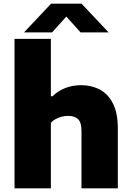

<svg xmlns="http://www.w3.org/2000/svg" viewBox="-20 -1018 712 1038"><path d="M58.5 0V-808H255V-497.5H264Q293.5 -527 333.2 -542.2Q373 -557.5 419 -557.5Q474.5 -557.5 519.5 -533.8Q564.5 -510 590.8 -458.2Q617 -406.5 617 -322.5V0H420.5V-310.5Q420.5 -356.5 401.8 -374Q383 -391.5 348.5 -391.5Q331 -391.5 313.8 -387.2Q296.5 -383 281.5 -374.8Q266.5 -366.5 255 -354.5V0ZM110 -843 256 -998H421L567 -843H415.5L323 -945.5H354L261.5 -843Z"/></svg>

Font: Encode Sans SemiExpanded ExtraBold
Style: Regular
Weight: 800
Width: 6
Designer: Multiple Designers
Foundry: Impallari Type
Version: Version 3.002